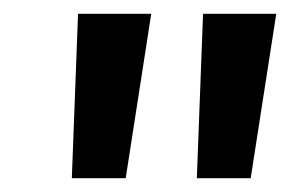

<svg xmlns="http://www.w3.org/2000/svg" viewBox="-20 -706 420 278"><path d="M265 -448 274 -686H380L343 -448ZM84 -448 93 -686H199L162 -448Z"/></svg>

Font: Karla
Style: Bold Italic
Weight: 700
Italic angle: -8°
Designer: Jonathan Pinhorn
Version: Version 2.004;gftools[0.9.33]